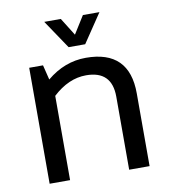

<svg xmlns="http://www.w3.org/2000/svg" viewBox="-79 -767 747 836"><g transform="rotate(-10 294.0 -349.0)"><path d="M73.2 0V-512.7H134.3L150.4 -447.3Q229 -512.7 323.2 -512.7Q515.1 -512.7 515.1 -321.8V0H424.8V-323.2Q424.8 -437.5 311 -437.5Q233.4 -437.5 163.6 -372.6V0ZM172.4 -698.2H245.6L294.4 -620.1L343.3 -698.2H416.5L331.1 -571.3H257.8Z"/></g></svg>

Font: Sansation
Style: Regular
Weight: 400
Designer: Bernd Montag
Version: Version 1.301